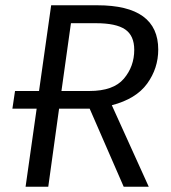

<svg xmlns="http://www.w3.org/2000/svg" viewBox="-20 -708 648 728"><path d="M404 -309 544 0H449L320 -296H204L163 0H77L119 -296H27L37 -363H128L174 -688H349Q580 -688 580 -520Q580 -449 538 -391Q496 -333 404 -309ZM489 -519Q489 -573 454.5 -596.5Q420 -620 344 -620H249L213 -363H319Q410 -363 449.5 -409.5Q489 -456 489 -519Z"/></svg>

Font: Fira Sans Book
Style: Italic
Weight: 350
Italic angle: -8°
Designer: bBox Type GmbH & Carrois Corporate GbR & Edenspiekermann AG
Foundry: bBox Type GmbH & Carrois Corporate GbR & Edenspiekermann AG
Version: Version 4.301